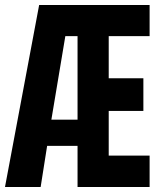

<svg xmlns="http://www.w3.org/2000/svg" viewBox="-20 -750 640 770"><path d="M0 0 137 -730H580V-605H416V-436H555V-305H416V-126H580V0H291V-165H169L143 0ZM186 -270H291V-605H242Z"/></svg>

Font: NKDuy Mono ExtraBold
Style: Regular
Weight: 800
Monospace: yes
Designer: NKDuy
Foundry: NKDuy
Version: Version 2.251; ttfautohint (v1.8.4.7-5d5b)